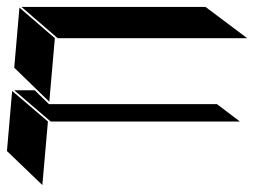

<svg xmlns="http://www.w3.org/2000/svg" viewBox="-101 -677 742 553"><path d="M611 -567 491 -657H-39L65 -567ZM-60 -482 41 -384 57 -567 -45 -655ZM524 -377H40L-1 -417H-60L45 -327H590ZM21 -144 37 -327 -66 -415 -81 -242Z"/></svg>

Font: FFF_HK Layer Middle
Style: Regular
Weight: 400
Italic angle: -5°
Designer: bBox Type GmbH
Foundry: bBox Type GmbH
Version: Version 0.002